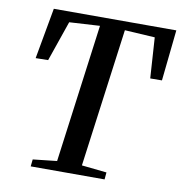

<svg xmlns="http://www.w3.org/2000/svg" viewBox="-83 -820 845 896"><g transform="rotate(10 340.0 -371.5)"><path d="M121.5 0 125 -33.5 238.5 -46 326 -702 181.5 -693.5 115.5 -502.5 56.5 -501.5 100 -743H680.5L655 -501.5L599.5 -501L587 -693.5L444 -702L356 -46L474.5 -33.5L471.5 0Z"/></g></svg>

Font: Merriweather 72pt Medium
Style: Italic
Weight: 500
Italic angle: -7.8°
Version: Version 2.101